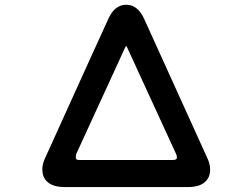

<svg xmlns="http://www.w3.org/2000/svg" viewBox="-20 -752 1040 791"><path d="M154.3 -54.7Q154.3 -78.1 168 -105.5Q427.7 -678.7 430.2 -682.6Q432.6 -686.5 435.1 -690.4Q437.5 -694.3 439.5 -698.2Q463.9 -732.4 500 -732.4Q546.9 -732.4 573.2 -675.8L832 -105.5Q845.7 -78.1 845.7 -53.7Q845.7 -22.5 827.1 -4.9Q804.7 18.6 753.9 18.6H246.1Q196.3 18.6 172.9 -4.9Q154.3 -23.4 154.3 -54.7ZM309.6 -92.8H690.4Q702.1 -92.8 707 -96.7L709 -103.5L707 -114.3L502.9 -558.6Q501 -562.5 500 -562.5Q498 -560.5 496.1 -557.6L293.9 -117.2L292 -103.5Q292 -98.6 294.9 -95.7Q297.9 -92.8 309.6 -92.8Z"/></svg>

Font: FakePearl
Style: SemiBold
Weight: 400
Version: Version 1.2